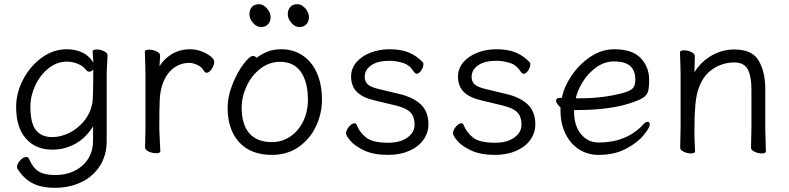

<svg xmlns="http://www.w3.org/2000/svg" viewBox="-20 -721 3763 916"><path d="M230 -7Q150 -7 103.5 -60Q57 -113 57 -211Q57 -278 90.5 -342Q124 -406 179.5 -446Q235 -486 298 -486Q341 -486 374 -470Q407 -454 425 -422Q425 -436 423.5 -451Q422 -466 422 -475Q422 -485 441 -485Q458 -485 475.5 -477Q493 -469 493 -458V-457L492 -431Q489 -397 489 -358V-50Q489 21 456 71.5Q423 122 367 148.5Q311 175 243 175Q176 175 134 152.5Q92 130 64 85Q61 81 61 76Q61 61 76 44.5Q91 28 105 28Q115 28 119 38Q137 80 164.5 97Q192 114 243 114Q322 114 373 69Q424 24 424 -51V-118Q388 -61 337.5 -34Q287 -7 230 -7ZM406 -379Q398 -379 393 -385Q378 -405 352.5 -416Q327 -427 299 -427Q252 -427 212 -395.5Q172 -364 148.5 -314Q125 -264 125 -212Q125 -134 151 -100.5Q177 -67 230 -67Q268 -67 307.5 -85.5Q347 -104 378 -140Q409 -176 420 -225Q425 -246 425 -390Q417 -379 406 -379Z M673 -416 671 -474Q671 -484 691 -484Q709 -484 726.5 -476Q744 -468 744 -456Q744 -446 742.5 -431.5Q741 -417 741 -405Q762 -440 800 -463Q838 -486 887 -486Q915 -486 941.5 -476Q968 -466 985 -452Q1002 -438 1002 -426Q1002 -410 990 -392Q978 -374 966 -374Q958 -374 952 -384Q943 -401 922 -411Q901 -421 884 -421Q840 -421 805.5 -394Q771 -367 754 -315Q744 -284 742 -244Q740 -204 740 -106Q740 -101 743 -38Q745 -8 745 0Q745 10 725 10Q707 10 689.5 2Q672 -6 672 -18L674 -106V-367Z M1353 -653Q1353 -675 1365 -688Q1377 -701 1399 -701Q1419 -701 1436.5 -681Q1454 -661 1454 -639Q1454 -618 1441.5 -605Q1429 -592 1409 -592Q1387 -592 1370 -612Q1353 -632 1353 -653ZM1170 -653Q1170 -675 1182 -688Q1194 -701 1216 -701Q1236 -701 1253.5 -681Q1271 -661 1271 -639Q1271 -618 1258.5 -605Q1246 -592 1226 -592Q1204 -592 1187 -612Q1170 -632 1170 -653ZM1322 -486Q1379 -486 1423 -457Q1467 -428 1491.5 -373.5Q1516 -319 1516 -245Q1516 -179 1487.5 -118.5Q1459 -58 1405 -20Q1351 18 1277 18Q1177 18 1121.5 -42Q1066 -102 1066 -207Q1066 -261 1089 -318.5Q1112 -376 1141.5 -415Q1171 -454 1187 -454Q1197 -454 1204 -445Q1228 -463 1256 -474.5Q1284 -486 1322 -486ZM1449 -245Q1449 -330 1415.5 -378Q1382 -426 1316 -426Q1265 -426 1223 -394Q1181 -362 1157 -311Q1133 -260 1133 -208Q1133 -126 1170 -84.5Q1207 -43 1277 -43Q1325 -43 1364.5 -69.5Q1404 -96 1426.5 -142Q1449 -188 1449 -245Z M1655 -356Q1655 -394 1680 -423.5Q1705 -453 1747 -469.5Q1789 -486 1838 -486Q1893 -486 1930.5 -470.5Q1968 -455 1998 -423Q2000 -421 2000 -414Q2000 -400 1989.5 -384.5Q1979 -369 1968 -369Q1964 -369 1960 -372.5Q1956 -376 1952 -382Q1933 -412 1900.5 -421.5Q1868 -431 1838 -431Q1782 -431 1751 -409.5Q1720 -388 1720 -354Q1720 -332 1734.5 -318.5Q1749 -305 1788 -296L1884 -273Q1952 -257 1988 -222.5Q2024 -188 2024 -128Q2024 -88 2000.5 -54.5Q1977 -21 1933 -1.5Q1889 18 1832 18Q1763 18 1718 -3Q1673 -24 1652 -49Q1631 -74 1631 -85Q1631 -100 1645 -116.5Q1659 -133 1671 -133Q1678 -133 1681 -126Q1697 -87 1728.5 -63.5Q1760 -40 1832 -40Q1890 -40 1924 -65Q1958 -90 1958 -126Q1958 -163 1939 -184Q1920 -205 1867 -218L1767 -242Q1710 -255 1682.5 -282.5Q1655 -310 1655 -356Z M2165 -356Q2165 -394 2190 -423.5Q2215 -453 2257 -469.5Q2299 -486 2348 -486Q2403 -486 2440.5 -470.5Q2478 -455 2508 -423Q2510 -421 2510 -414Q2510 -400 2499.5 -384.5Q2489 -369 2478 -369Q2474 -369 2470 -372.5Q2466 -376 2462 -382Q2443 -412 2410.5 -421.5Q2378 -431 2348 -431Q2292 -431 2261 -409.5Q2230 -388 2230 -354Q2230 -332 2244.5 -318.5Q2259 -305 2298 -296L2394 -273Q2462 -257 2498 -222.5Q2534 -188 2534 -128Q2534 -88 2510.5 -54.5Q2487 -21 2443 -1.5Q2399 18 2342 18Q2273 18 2228 -3Q2183 -24 2162 -49Q2141 -74 2141 -85Q2141 -100 2155 -116.5Q2169 -133 2181 -133Q2188 -133 2191 -126Q2207 -87 2238.5 -63.5Q2270 -40 2342 -40Q2400 -40 2434 -65Q2468 -90 2468 -126Q2468 -163 2449 -184Q2430 -205 2377 -218L2277 -242Q2220 -255 2192.5 -282.5Q2165 -310 2165 -356Z M2836 -41Q2967 -41 3047 -125Q3059 -140 3070 -140Q3074 -140 3077 -136.5Q3080 -133 3080 -128Q3080 -112 3050.5 -76Q3021 -40 2966 -11Q2911 18 2836 18Q2784 18 2743 -8Q2702 -34 2678 -82.5Q2654 -131 2654 -195V-209Q2645 -216 2639 -225Q2633 -234 2633 -241Q2633 -254 2652 -254L2661 -255Q2670 -305 2706 -359Q2742 -413 2796 -449.5Q2850 -486 2911 -486Q2997 -486 3037 -443.5Q3077 -401 3077 -340Q3077 -302 3071.5 -284Q3066 -266 3046 -253.5Q3026 -241 2981 -227Q2883 -196 2732 -196H2719V-186Q2719 -121 2752 -81Q2785 -41 2836 -41ZM2954 -278Q2989 -288 3000 -301Q3011 -314 3011 -341Q3011 -385 2986 -406.5Q2961 -428 2910 -428Q2864 -428 2825 -400Q2786 -372 2760.5 -331Q2735 -290 2727 -252H2747Q2859 -252 2954 -278Z M3565 -115V-293Q3565 -357 3547.5 -390Q3530 -423 3483 -423Q3426 -423 3378 -390Q3330 -357 3309 -287Q3293 -234 3293 -105V-89Q3293 -63 3295 -21L3296 1Q3296 11 3277 11Q3259 11 3242 3Q3225 -5 3225 -17L3227 -115V-364L3226 -413L3224 -471Q3224 -481 3243 -481Q3261 -481 3278 -473Q3295 -465 3295 -453L3293 -376Q3325 -428 3376 -456.5Q3427 -485 3483 -485Q3569 -485 3600 -431Q3631 -377 3631 -297V-105L3632 -67L3634 1Q3634 11 3615 11Q3597 11 3580 3Q3563 -5 3563 -16V-17Z"/></svg>

Font: Iansui
Style: Regular
Weight: 400
Designer: But Ko / Fontworks Inc.
Foundry: zi-hi.com / Fontworks Inc.
Version: Version 1.002